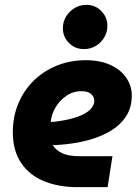

<svg xmlns="http://www.w3.org/2000/svg" viewBox="-20 -774 578 794"><path d="M301 0Q223 0 162.5 -24.5Q102 -49 67.5 -100Q33 -151 33 -227Q33 -292 56 -346.5Q79 -401 120 -441Q161 -481 216 -503Q271 -525 335 -525Q394 -525 436.5 -505.5Q479 -486 502 -452.5Q525 -419 525 -379Q525 -329 501 -292.5Q477 -256 435.5 -231.5Q394 -207 339.5 -193Q285 -179 224 -175Q216 -174 210 -174Q204 -174 198 -175Q210 -153 237 -140.5Q264 -128 308 -128H445L425 0ZM190 -270Q192 -270 194.5 -270Q197 -270 201 -270Q252 -276 285 -286Q318 -296 336.5 -308Q355 -320 362.5 -333Q370 -346 370 -357Q370 -373 357 -385Q344 -397 317 -397Q282 -397 254 -377.5Q226 -358 209.5 -329.5Q193 -301 190 -273Q190 -272 190 -271.5Q190 -271 190 -270ZM327 -571Q290 -571 265 -596.5Q240 -622 240 -657Q240 -684 253.5 -706Q267 -728 289 -741Q311 -754 337 -754Q374 -754 399 -728.5Q424 -703 424 -667Q424 -641 411 -619Q398 -597 376 -584Q354 -571 327 -571Z"/></svg>

Font: MuseoModerno Thin
Style: Bold Italic
Weight: 700
Italic angle: -9°
Version: Version 1.003